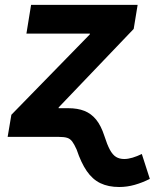

<svg xmlns="http://www.w3.org/2000/svg" viewBox="-20 -559 632 784"><path d="M11.2 0 26.4 -90.3 346.7 -418.5 347.2 -421.9H87.9L106.9 -539.1H542L525.9 -440.9L219.7 -120.6L199.7 0ZM466.8 204.6Q422.4 204.6 389.9 189Q357.4 173.3 334.2 139.4Q311 105.5 293 51.8Q283.2 29.8 274.7 18.6Q266.1 7.3 253.9 3.7Q241.7 0 221.2 0H165L184.6 -117.2H258.3Q296.9 -117.2 324.7 -106.2Q352.5 -95.2 372.6 -70.6Q392.6 -45.9 406.2 -3.9Q417.5 31.7 428.7 52.5Q439.9 73.2 453.9 81.8Q467.8 90.3 487.3 90.3Q502.9 90.3 521.5 84.7Q540 79.1 559.1 69.8L591.8 171.4Q561 187 529.8 195.8Q498.5 204.6 466.8 204.6Z"/></svg>

Font: Inter 18pt
Style: Bold Italic
Weight: 700
Italic angle: -9.3988°
Designer: Rasmus Andersson
Foundry: rsms
Version: Version 4.001;git-66647c0bb